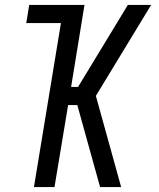

<svg xmlns="http://www.w3.org/2000/svg" viewBox="-20 -755 640 775"><path d="M117 0 226 -662H86L98 -735H321L267 -404H295L496 -735H590L367 -368L469 0H384L292 -331H255L200 0Z"/></svg>

Font: Iosevka Aile
Style: Italic
Weight: 400
Italic angle: -9°
Designer: Belleve Invis
Foundry: Belleve Invis
Version: Version 28.0.1; ttfautohint (v1.8.4)